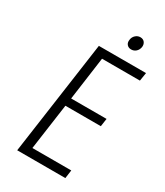

<svg xmlns="http://www.w3.org/2000/svg" viewBox="-206 -920 865 1005"><g transform="rotate(30 227.0 -417.5)"><path d="M72 0H363L370 -50H135L174 -328H388L395 -376H181L217 -637H446L454 -687H169ZM324 -755Q341 -755 353 -766Q365 -777 368 -795Q370 -812 361 -823.5Q352 -835 335 -835Q319 -835 306.5 -823.5Q294 -812 292 -795Q289 -777 298.5 -766Q308 -755 324 -755Z"/></g></svg>

Font: Secuela Light
Style: Italic
Weight: 300
Italic angle: -8°
Designer: Fernando Haro
Foundry: deFharo
Version: Version 1.708